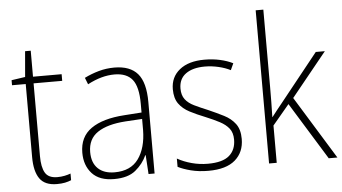

<svg xmlns="http://www.w3.org/2000/svg" viewBox="-52 -849 1691 949"><g transform="rotate(-5 793.5 -375.0)"><path d="M199 -24Q218 -24 235 -27.5Q252 -31 265 -36V-3Q251 3 234 6.5Q217 10 194 10Q134 10 108.5 -26.5Q83 -63 83 -133V-496H15V-521L83 -531L94 -658H122V-529H264V-496H122V-135Q122 -80 138.5 -52Q155 -24 199 -24Z M526 -539Q604 -539 641.5 -495.5Q679 -452 679 -355V0H649L643 -94H641Q622 -52 584.5 -21Q547 10 478 10Q405 10 368.5 -30Q332 -70 332 -133Q332 -212 390 -252.5Q448 -293 555 -300L641 -306V-349Q641 -434 612.5 -469.5Q584 -505 524 -505Q492 -505 459 -496Q426 -487 390 -468L377 -501Q411 -518 448.5 -528.5Q486 -539 526 -539ZM558 -269Q468 -263 419.5 -230.5Q371 -198 371 -133Q371 -80 400.5 -51.5Q430 -23 483 -23Q563 -23 601.5 -76.5Q640 -130 641 -219V-274Z M1123 -133Q1123 -67 1078.5 -28.5Q1034 10 946 10Q898 10 859 0Q820 -10 795 -23V-64Q827 -46 866 -35.5Q905 -25 946 -25Q1019 -25 1052 -53.5Q1085 -82 1085 -133Q1085 -167 1068.5 -188Q1052 -209 1022.5 -224.5Q993 -240 954 -256Q911 -273 877.5 -290.5Q844 -308 824.5 -335Q805 -362 805 -407Q805 -467 849.5 -503Q894 -539 973 -539Q1014 -539 1050 -531Q1086 -523 1114 -509L1099 -476Q1074 -489 1040 -497Q1006 -505 972 -505Q912 -505 877.5 -480Q843 -455 843 -407Q843 -374 858.5 -353.5Q874 -333 903 -319Q932 -305 971 -289Q1012 -271 1046.5 -253.5Q1081 -236 1102 -208Q1123 -180 1123 -133Z M1285 -375Q1285 -302 1283 -227H1284Q1297 -244 1308.5 -258.5Q1320 -273 1333 -289L1525 -529H1570L1394 -312L1586 0H1543L1368 -284L1285 -185V0H1247V-760H1285Z"/></g></svg>

Font: Noto Sans Gujarati UI SemiCondensed ExtraLight
Style: Regular
Weight: 200
Width: 4
Designer: Jelle Bosma - Monotype Design Team, Universal Thirst
Foundry: Monotype Imaging Inc.
Version: Version 2.106; ttfautohint (v1.8.4.7-5d5b)